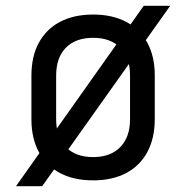

<svg xmlns="http://www.w3.org/2000/svg" viewBox="-20 -610 640 660"><path d="M35 30 474 -590H565L125 30ZM300 10Q234 10 186.5 -15Q139 -40 113.5 -87.5Q88 -135 88 -200V-350Q88 -416 113.5 -463Q139 -510 186.5 -535Q234 -560 300 -560Q366 -560 413.5 -535Q461 -510 486.5 -463Q512 -416 512 -351V-200Q512 -135 486.5 -87.5Q461 -40 413.5 -15Q366 10 300 10ZM300 -70Q360 -70 393.5 -104.5Q427 -139 427 -200V-350Q427 -412 393.5 -446Q360 -480 300 -480Q240 -480 206.5 -446Q173 -412 173 -350V-200Q173 -139 206.5 -104.5Q240 -70 300 -70Z"/></svg>

Font: Atlassian Mono
Style: Regular
Weight: 400
Monospace: yes
Designer: Philipp Nurullin, Konstantin Bulenkov
Foundry: Modifications by Atlassian Pty Ltd, manufactured by JetBrains
Version: Version 2.304